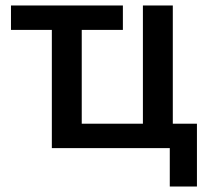

<svg xmlns="http://www.w3.org/2000/svg" viewBox="-20 -540 760 700"><path d="M599 140V0H169V-431H20V-520H428V-431H278V-89H501V-520H610V-89H698V140Z"/></svg>

Font: IBM Plex Sans Medm
Style: Regular
Weight: 500
Designer: Mike Abbink, Paul van der Laan, Pieter van Rosmalen
Foundry: Bold Monday
Version: Version 3.005